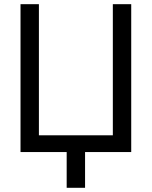

<svg xmlns="http://www.w3.org/2000/svg" viewBox="-20 -727 726 918"><path d="M78.1 -707H166V-80.1H519.5V-707H607.4V0H386.7V170.9H298.8V0H78.1Z"/></svg>

Font: Pretendard
Style: Regular
Weight: 400
Designer: Base glyphs from Inter by Rasmus Andersson; Hangeul glyphs from Noto Sans CJK(Source Han Sans) by Jang Soo-young and Kan
Foundry: Kil Hyung-jin
Version: Version 1.309